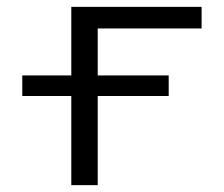

<svg xmlns="http://www.w3.org/2000/svg" viewBox="-20 -540 653 560"><path d="M45 -260V-320H188V-520H568V-457H265V-320H472V-260H265V0H188V-260Z"/></svg>

Font: M PLUS 1p
Style: Regular
Weight: 400
Version: Version 1.062